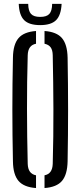

<svg xmlns="http://www.w3.org/2000/svg" viewBox="-20 -967 417 994"><path d="M166.5 6.5Q103.5 2 75.8 -30.5Q48 -63 47 -131.5Q44 -269.5 44 -400Q44 -530.5 47 -668.5Q48 -737 75.8 -769.5Q103.5 -802 166.5 -806.5V-740.5Q125 -733 123.5 -681Q119.5 -543.5 119.8 -402Q120 -260.5 123.5 -119Q125 -67 166.5 -59.5ZM210.5 6.5V-59.5Q251.5 -67 253 -119Q257 -260.5 256.5 -402Q256 -543.5 253 -681Q252.5 -708 242.2 -722Q232 -736 210.5 -740.5V-806.5Q273.5 -802 301 -769.5Q328.5 -737 330 -668.5Q332.5 -530 332.5 -399.8Q332.5 -269.5 330 -131.5Q328.5 -63 301 -30.5Q273.5 2 210.5 6.5ZM188 -837Q131 -837 105.2 -862.5Q79.5 -888 77 -947H126Q126.5 -910.5 140.5 -895Q154.5 -879.5 188 -879.5Q221.5 -879.5 235.5 -895Q249.5 -910.5 250 -947H299Q296 -888 270.2 -862.5Q244.5 -837 188 -837Z"/></svg>

Font: Big Shoulders Stencil Display Medium
Style: Regular
Weight: 500
Designer: Patric King
Foundry: XO Type Co
Version: Version 1.000